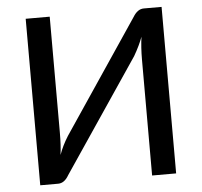

<svg xmlns="http://www.w3.org/2000/svg" viewBox="-51 -771 868 824"><g transform="rotate(-5 382.5 -358.5)"><path d="M674.8 -717.3V0H571.3V-499Q571.3 -551.8 577.6 -597.2Q564.5 -561 539.1 -517.1L212.4 -32.7Q193.8 0 166.5 0H89.4V-717.3H192.9V-218.3Q192.9 -164.1 187.5 -122.1Q201.2 -161.1 226.1 -200.7L551.8 -685.1Q571.3 -717.3 598.1 -717.3Z"/></g></svg>

Font: Lato-Medium
Style: Regular
Weight: 500
Designer: Lukasz Dziedzic
Foundry: tyPoland Lukasz Dziedzic
Version: Version 2.006; 2014-01-15